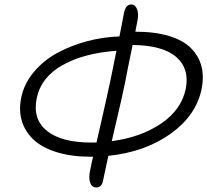

<svg xmlns="http://www.w3.org/2000/svg" viewBox="-20 -786 922 854"><path d="M383.8 -88.9Q297.9 -88.9 232.9 -108.9Q168 -128.9 129.9 -164.3Q91.8 -199.7 77.4 -247.3Q63 -294.9 74.2 -351.1Q86.9 -413.6 130.1 -465.3Q173.3 -517.1 234.4 -550.3Q295.4 -583.5 366.7 -602.5Q438 -621.6 511.2 -624Q515.1 -642.1 521.5 -676Q527.8 -710 530.8 -725.1Q538.1 -766.1 564 -766.1Q581.1 -766.1 589.4 -745.6Q597.7 -725.1 591.8 -695.8Q590.3 -687.5 586.9 -670.7Q583.5 -653.8 582 -645Q669.4 -645 732.4 -625.7Q795.4 -606.4 829.8 -571.5Q864.3 -536.6 876 -491.2Q887.7 -445.8 877 -391.1Q853 -272.9 739.3 -191.4Q625.5 -109.9 461.9 -92.8Q444.3 -12.7 438 19Q432.1 47.9 408.2 47.9Q388.7 47.9 381.1 27.1Q373.5 6.3 380.9 -28.8Q382.3 -38.1 387.2 -59.3Q392.1 -80.6 394 -88.9ZM537.1 -422.9Q530.8 -391.1 521.5 -349.6Q512.2 -308.1 498 -248.3Q483.9 -188.5 477.1 -158.2Q606.4 -175.3 696.8 -236.6Q787.1 -297.9 806.2 -391.1Q823.7 -480.5 763.9 -532.5Q704.1 -584.5 569.8 -585.9Q544.9 -465.8 537.1 -422.9ZM143.1 -348.1Q124.5 -254.9 189.5 -203.4Q254.4 -151.9 386.2 -151.9H409.2Q460 -374 471.2 -428.2Q490.7 -523.4 498 -560.1Q353.5 -549.8 258.1 -496.3Q162.6 -442.9 143.1 -348.1Z"/></svg>

Font: Shantell Sans Irregular
Style: Italic
Weight: 300
Italic angle: -11.31°
Designer: Stephen Nixon, Anya Danilova, Shantell Martin
Foundry: Arrow Type
Version: Version 1.006;[9816181b4]